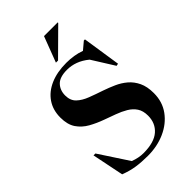

<svg xmlns="http://www.w3.org/2000/svg" viewBox="-276 -1036 1150 1150"><g transform="rotate(-45 299.0 -461.0)"><path d="M556.5 -228Q556.5 -154.5 517 -100.5Q477.5 -46.5 411.5 -17Q345.5 12.5 265.5 12.5Q212 12.5 168.5 6Q125 -0.5 78 -18.5L37 -220H53L175 -34Q218 -17.5 258.5 -17.5Q349 -17.5 392.8 -55.8Q436.5 -94 436.5 -157.5Q436.5 -198.5 418.8 -225Q401 -251.5 371.2 -269Q341.5 -286.5 305.8 -299.5Q270 -312.5 234.5 -325.5Q187 -342.5 146.5 -365.2Q106 -388 81.2 -424.5Q56.5 -461 56.5 -520.5Q56.5 -584 88 -630.5Q119.5 -677 177.2 -702.2Q235 -727.5 313.5 -727.5Q379 -727.5 435 -707.5L482.5 -747.5H492L529 -504.5L514 -501.5L426 -642Q392.5 -669.5 358 -682.2Q323.5 -695 287 -695Q225 -695 197.8 -666.5Q170.5 -638 170.5 -593.5Q170.5 -551 196.2 -526.2Q222 -501.5 263.8 -485.5Q305.5 -469.5 353.5 -453.5Q389.5 -441 425.5 -425Q461.5 -409 491 -384Q520.5 -359 538.5 -321.2Q556.5 -283.5 556.5 -228ZM270.5 -772 332.5 -935H448.5V-930.5L288.5 -772Z"/></g></svg>

Font: Newsreader Display SemiBold
Style: Regular
Weight: 600
Designer: Hugues Gentile
Foundry: Production Type
Version: Version 1.001